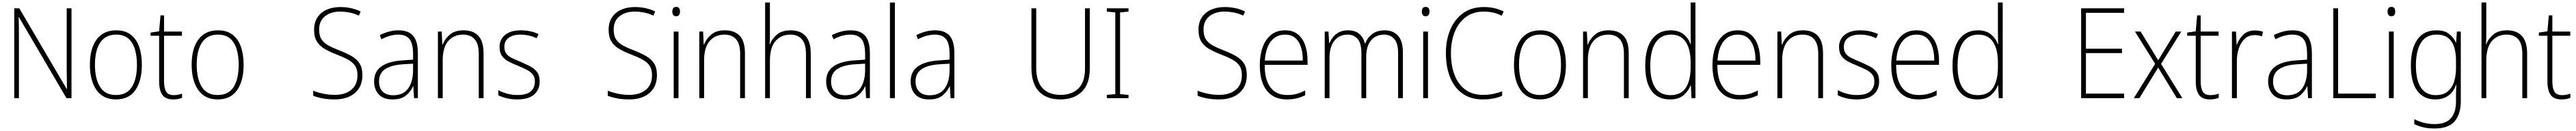

<svg xmlns="http://www.w3.org/2000/svg" viewBox="-20 -780 20428 1041"><path d="M547 0H507L130 -644H128Q129 -609 129.5 -574Q130 -539 130 -497V0H93V-714H133L509 -73H511Q511 -108 510 -148.5Q509 -189 509 -221V-714H547Z M1105 -265Q1105 -139 1054 -64.5Q1003 10 899 10Q798 10 745.5 -64.5Q693 -139 693 -266Q693 -395 747 -467Q801 -539 902 -539Q972 -539 1017 -504.5Q1062 -470 1083.5 -408.5Q1105 -347 1105 -265ZM733 -266Q733 -154 773.5 -89.5Q814 -25 899 -25Q986 -25 1026 -89Q1066 -153 1066 -265Q1066 -336 1049.5 -390Q1033 -444 997 -474.5Q961 -505 902 -505Q817 -505 775 -442Q733 -379 733 -266Z M1358 -24Q1377 -24 1394 -27.5Q1411 -31 1424 -36V-3Q1410 3 1393 6.5Q1376 10 1353 10Q1293 10 1267.5 -26.5Q1242 -63 1242 -133V-496H1174V-521L1242 -531L1253 -658H1281V-529H1423V-496H1281V-135Q1281 -80 1297.5 -52Q1314 -24 1358 -24Z M1912 -265Q1912 -139 1861 -64.5Q1810 10 1706 10Q1605 10 1552.5 -64.5Q1500 -139 1500 -266Q1500 -395 1554 -467Q1608 -539 1709 -539Q1779 -539 1824 -504.5Q1869 -470 1890.5 -408.5Q1912 -347 1912 -265ZM1540 -266Q1540 -154 1580.5 -89.5Q1621 -25 1706 -25Q1793 -25 1833 -89Q1873 -153 1873 -265Q1873 -336 1856.5 -390Q1840 -444 1804 -474.5Q1768 -505 1709 -505Q1624 -505 1582 -442Q1540 -379 1540 -266Z M2854 -184Q2854 -120 2826 -77Q2798 -34 2749 -12Q2700 10 2636 10Q2582 10 2539.5 2Q2497 -6 2464 -19V-59Q2499 -45 2543.5 -35.5Q2588 -26 2637 -26Q2716 -26 2765.5 -66Q2815 -106 2815 -183Q2815 -229 2796 -257.5Q2777 -286 2739.5 -306.5Q2702 -327 2647 -348Q2595 -368 2555.5 -391Q2516 -414 2493.5 -449.5Q2471 -485 2471 -543Q2471 -602 2498 -642.5Q2525 -683 2572 -703.5Q2619 -724 2679 -724Q2723 -724 2764 -715Q2805 -706 2840 -689L2826 -656Q2787 -674 2749.5 -681Q2712 -688 2678 -688Q2605 -688 2558 -651.5Q2511 -615 2511 -545Q2511 -495 2531 -465.5Q2551 -436 2587 -417Q2623 -398 2670 -380Q2727 -358 2768 -334.5Q2809 -311 2831.5 -276Q2854 -241 2854 -184Z M3141 -539Q3219 -539 3256.5 -495.5Q3294 -452 3294 -355V0H3264L3258 -94H3256Q3237 -52 3199.5 -21Q3162 10 3093 10Q3020 10 2983.5 -30Q2947 -70 2947 -133Q2947 -212 3005 -252.5Q3063 -293 3170 -300L3256 -306V-349Q3256 -434 3227.5 -469.5Q3199 -505 3139 -505Q3107 -505 3074 -496Q3041 -487 3005 -468L2992 -501Q3026 -518 3063.5 -528.5Q3101 -539 3141 -539ZM3173 -269Q3083 -263 3034.5 -230.5Q2986 -198 2986 -133Q2986 -80 3015.5 -51.5Q3045 -23 3098 -23Q3178 -23 3216.5 -76.5Q3255 -130 3256 -219V-274Z M3656 -539Q3733 -539 3774 -495Q3815 -451 3815 -356V0H3777V-351Q3777 -431 3744.5 -468Q3712 -505 3653 -505Q3579 -505 3535 -454Q3491 -403 3491 -300V0H3453V-529H3483L3488 -426H3491Q3507 -470 3547 -504.5Q3587 -539 3656 -539Z M4260 -133Q4260 -67 4215.5 -28.5Q4171 10 4083 10Q4035 10 3996 0Q3957 -10 3932 -23V-64Q3964 -46 4003 -35.5Q4042 -25 4083 -25Q4156 -25 4189 -53.5Q4222 -82 4222 -133Q4222 -167 4205.5 -188Q4189 -209 4159.5 -224.5Q4130 -240 4091 -256Q4048 -273 4014.5 -290.5Q3981 -308 3961.5 -335Q3942 -362 3942 -407Q3942 -467 3986.5 -503Q4031 -539 4110 -539Q4151 -539 4187 -531Q4223 -523 4251 -509L4236 -476Q4211 -489 4177 -497Q4143 -505 4109 -505Q4049 -505 4014.5 -480Q3980 -455 3980 -407Q3980 -374 3995.5 -353.5Q4011 -333 4040 -319Q4069 -305 4108 -289Q4149 -271 4183.5 -253.5Q4218 -236 4239 -208Q4260 -180 4260 -133Z M5190 -184Q5190 -120 5162 -77Q5134 -34 5085 -12Q5036 10 4972 10Q4918 10 4875.5 2Q4833 -6 4800 -19V-59Q4835 -45 4879.5 -35.5Q4924 -26 4973 -26Q5052 -26 5101.5 -66Q5151 -106 5151 -183Q5151 -229 5132 -257.5Q5113 -286 5075.5 -306.5Q5038 -327 4983 -348Q4931 -368 4891.5 -391Q4852 -414 4829.5 -449.5Q4807 -485 4807 -543Q4807 -602 4834 -642.5Q4861 -683 4908 -703.5Q4955 -724 5015 -724Q5059 -724 5100 -715Q5141 -706 5176 -689L5162 -656Q5123 -674 5085.5 -681Q5048 -688 5014 -688Q4941 -688 4894 -651.5Q4847 -615 4847 -545Q4847 -495 4867 -465.5Q4887 -436 4923 -417Q4959 -398 5006 -380Q5063 -358 5104 -334.5Q5145 -311 5167.5 -276Q5190 -241 5190 -184Z M5342 -725Q5360 -725 5366.5 -714.5Q5373 -704 5373 -688Q5373 -672 5366 -661.5Q5359 -651 5342 -651Q5326 -651 5319 -661.5Q5312 -672 5312 -688Q5312 -704 5319 -714.5Q5326 -725 5342 -725ZM5361 -529V0H5323V-529Z M5729 -539Q5806 -539 5847 -495Q5888 -451 5888 -356V0H5850V-351Q5850 -431 5817.5 -468Q5785 -505 5726 -505Q5652 -505 5608 -454Q5564 -403 5564 -300V0H5526V-529H5556L5561 -426H5564Q5580 -470 5620 -504.5Q5660 -539 5729 -539Z M6086 -504Q6086 -481 6085.5 -464.5Q6085 -448 6083 -428H6086Q6102 -472 6142 -505.5Q6182 -539 6251 -539Q6328 -539 6369 -493.5Q6410 -448 6410 -354V0H6372V-349Q6372 -432 6339 -468.5Q6306 -505 6248 -505Q6175 -505 6130.5 -454Q6086 -403 6086 -296V0H6048V-760H6086Z M6726 -539Q6804 -539 6841.5 -495.5Q6879 -452 6879 -355V0H6849L6843 -94H6841Q6822 -52 6784.5 -21Q6747 10 6678 10Q6605 10 6568.5 -30Q6532 -70 6532 -133Q6532 -212 6590 -252.5Q6648 -293 6755 -300L6841 -306V-349Q6841 -434 6812.5 -469.5Q6784 -505 6724 -505Q6692 -505 6659 -496Q6626 -487 6590 -468L6577 -501Q6611 -518 6648.5 -528.5Q6686 -539 6726 -539ZM6758 -269Q6668 -263 6619.5 -230.5Q6571 -198 6571 -133Q6571 -80 6600.5 -51.5Q6630 -23 6683 -23Q6763 -23 6801.5 -76.5Q6840 -130 6841 -219V-274Z M7077 0H7038V-760H7077Z M7396 -539Q7474 -539 7511.5 -495.5Q7549 -452 7549 -355V0H7519L7513 -94H7511Q7492 -52 7454.5 -21Q7417 10 7348 10Q7275 10 7238.5 -30Q7202 -70 7202 -133Q7202 -212 7260 -252.5Q7318 -293 7425 -300L7511 -306V-349Q7511 -434 7482.5 -469.5Q7454 -505 7394 -505Q7362 -505 7329 -496Q7296 -487 7260 -468L7247 -501Q7281 -518 7318.5 -528.5Q7356 -539 7396 -539ZM7428 -269Q7338 -263 7289.5 -230.5Q7241 -198 7241 -133Q7241 -80 7270.5 -51.5Q7300 -23 7353 -23Q7433 -23 7471.5 -76.5Q7510 -130 7511 -219V-274Z M8623 -240Q8623 -111 8559 -50.5Q8495 10 8390 10Q8279 10 8219.5 -53.5Q8160 -117 8160 -241V-714H8198V-243Q8198 -132 8248.5 -79Q8299 -26 8391 -26Q8480 -26 8532.5 -77Q8585 -128 8585 -237V-714H8623Z M8930 0H8758V-26L8825 -32V-681L8758 -688V-714H8930V-688L8863 -681V-32L8930 -26Z M9868 -184Q9868 -120 9840 -77Q9812 -34 9763 -12Q9714 10 9650 10Q9596 10 9553.5 2Q9511 -6 9478 -19V-59Q9513 -45 9557.5 -35.5Q9602 -26 9651 -26Q9730 -26 9779.5 -66Q9829 -106 9829 -183Q9829 -229 9810 -257.5Q9791 -286 9753.5 -306.5Q9716 -327 9661 -348Q9609 -368 9569.5 -391Q9530 -414 9507.5 -449.5Q9485 -485 9485 -543Q9485 -602 9512 -642.5Q9539 -683 9586 -703.5Q9633 -724 9693 -724Q9737 -724 9778 -715Q9819 -706 9854 -689L9840 -656Q9801 -674 9763.5 -681Q9726 -688 9692 -688Q9619 -688 9572 -651.5Q9525 -615 9525 -545Q9525 -495 9545 -465.5Q9565 -436 9601 -417Q9637 -398 9684 -380Q9741 -358 9782 -334.5Q9823 -311 9845.5 -276Q9868 -241 9868 -184Z M10172 -539Q10235 -539 10274 -506.5Q10313 -474 10331.5 -419Q10350 -364 10350 -297V-265H10010Q10009 -149 10054.5 -87Q10100 -25 10188 -25Q10228 -25 10260 -33Q10292 -41 10331 -61V-23Q10298 -7 10263.5 1.5Q10229 10 10187 10Q10113 10 10065 -24Q10017 -58 9994 -119Q9971 -180 9971 -262Q9971 -341 9993.5 -404Q10016 -467 10060.5 -503Q10105 -539 10172 -539ZM10172 -505Q10103 -505 10060.5 -453Q10018 -401 10011 -299H10312Q10313 -358 10298 -405Q10283 -452 10252 -478.5Q10221 -505 10172 -505Z M10963 -539Q11028 -539 11067 -496.5Q11106 -454 11106 -363V0H11068V-360Q11068 -437 11037 -471Q11006 -505 10959 -505Q10893 -505 10854 -460Q10815 -415 10815 -324V0H10777V-356Q10777 -437 10746.5 -471Q10716 -505 10668 -505Q10601 -505 10562.5 -456Q10524 -407 10524 -319V0H10486V-529H10516L10521 -437H10524Q10534 -462 10552.5 -485.5Q10571 -509 10600 -524Q10629 -539 10672 -539Q10726 -539 10759.5 -511Q10793 -483 10804 -435H10807Q10826 -482 10864 -510.5Q10902 -539 10963 -539Z M11286 -725Q11304 -725 11310.5 -714.5Q11317 -704 11317 -688Q11317 -672 11310 -661.5Q11303 -651 11286 -651Q11270 -651 11263 -661.5Q11256 -672 11256 -688Q11256 -704 11263 -714.5Q11270 -725 11286 -725ZM11305 -529V0H11267V-529Z M11749 -688Q11663 -688 11604.5 -644Q11546 -600 11516.5 -525Q11487 -450 11487 -359Q11487 -258 11516 -183.5Q11545 -109 11601.5 -67.5Q11658 -26 11741 -26Q11788 -26 11826 -34.5Q11864 -43 11893 -54V-19Q11864 -6 11825.5 2Q11787 10 11739 10Q11645 10 11580 -35.5Q11515 -81 11481 -164Q11447 -247 11447 -359Q11447 -461 11481.5 -543.5Q11516 -626 11583 -675Q11650 -724 11749 -724Q11834 -724 11905 -689L11890 -655Q11855 -673 11819.5 -680.5Q11784 -688 11749 -688Z M12399 -265Q12399 -139 12348 -64.5Q12297 10 12193 10Q12092 10 12039.5 -64.5Q11987 -139 11987 -266Q11987 -395 12041 -467Q12095 -539 12196 -539Q12266 -539 12311 -504.5Q12356 -470 12377.5 -408.5Q12399 -347 12399 -265ZM12027 -266Q12027 -154 12067.5 -89.5Q12108 -25 12193 -25Q12280 -25 12320 -89Q12360 -153 12360 -265Q12360 -336 12343.5 -390Q12327 -444 12291 -474.5Q12255 -505 12196 -505Q12111 -505 12069 -442Q12027 -379 12027 -266Z M12738 -539Q12815 -539 12856 -495Q12897 -451 12897 -356V0H12859V-351Q12859 -431 12826.5 -468Q12794 -505 12735 -505Q12661 -505 12617 -454Q12573 -403 12573 -300V0H12535V-529H12565L12570 -426H12573Q12589 -470 12629 -504.5Q12669 -539 12738 -539Z M13225 10Q13127 10 13077.5 -58.5Q13028 -127 13028 -257Q13028 -395 13081 -467Q13134 -539 13230 -539Q13294 -539 13333 -506.5Q13372 -474 13387 -429H13390Q13388 -481 13388 -530V-760H13426V0H13395L13390 -102H13388Q13371 -58 13332.5 -24Q13294 10 13225 10ZM13229 -24Q13312 -24 13350 -83Q13388 -142 13388 -248V-281Q13388 -388 13349.5 -446.5Q13311 -505 13233 -505Q13153 -505 13110.5 -442Q13068 -379 13068 -257Q13068 -143 13107 -83.5Q13146 -24 13229 -24Z M13762 -539Q13825 -539 13864 -506.5Q13903 -474 13921.5 -419Q13940 -364 13940 -297V-265H13600Q13599 -149 13644.5 -87Q13690 -25 13778 -25Q13818 -25 13850 -33Q13882 -41 13921 -61V-23Q13888 -7 13853.5 1.5Q13819 10 13777 10Q13703 10 13655 -24Q13607 -58 13584 -119Q13561 -180 13561 -262Q13561 -341 13583.5 -404Q13606 -467 13650.5 -503Q13695 -539 13762 -539ZM13762 -505Q13693 -505 13650.5 -453Q13608 -401 13601 -299H13902Q13903 -358 13888 -405Q13873 -452 13842 -478.5Q13811 -505 13762 -505Z M14279 -539Q14356 -539 14397 -495Q14438 -451 14438 -356V0H14400V-351Q14400 -431 14367.5 -468Q14335 -505 14276 -505Q14202 -505 14158 -454Q14114 -403 14114 -300V0H14076V-529H14106L14111 -426H14114Q14130 -470 14170 -504.5Q14210 -539 14279 -539Z M14883 -133Q14883 -67 14838.5 -28.5Q14794 10 14706 10Q14658 10 14619 0Q14580 -10 14555 -23V-64Q14587 -46 14626 -35.5Q14665 -25 14706 -25Q14779 -25 14812 -53.5Q14845 -82 14845 -133Q14845 -167 14828.5 -188Q14812 -209 14782.5 -224.5Q14753 -240 14714 -256Q14671 -273 14637.5 -290.5Q14604 -308 14584.5 -335Q14565 -362 14565 -407Q14565 -467 14609.5 -503Q14654 -539 14733 -539Q14774 -539 14810 -531Q14846 -523 14874 -509L14859 -476Q14834 -489 14800 -497Q14766 -505 14732 -505Q14672 -505 14637.5 -480Q14603 -455 14603 -407Q14603 -374 14618.5 -353.5Q14634 -333 14663 -319Q14692 -305 14731 -289Q14772 -271 14806.5 -253.5Q14841 -236 14862 -208Q14883 -180 14883 -133Z M15180 -539Q15243 -539 15282 -506.5Q15321 -474 15339.5 -419Q15358 -364 15358 -297V-265H15018Q15017 -149 15062.5 -87Q15108 -25 15196 -25Q15236 -25 15268 -33Q15300 -41 15339 -61V-23Q15306 -7 15271.5 1.5Q15237 10 15195 10Q15121 10 15073 -24Q15025 -58 15002 -119Q14979 -180 14979 -262Q14979 -341 15001.5 -404Q15024 -467 15068.5 -503Q15113 -539 15180 -539ZM15180 -505Q15111 -505 15068.5 -453Q15026 -401 15019 -299H15320Q15321 -358 15306 -405Q15291 -452 15260 -478.5Q15229 -505 15180 -505Z M15662 10Q15564 10 15514.5 -58.5Q15465 -127 15465 -257Q15465 -395 15518 -467Q15571 -539 15667 -539Q15731 -539 15770 -506.5Q15809 -474 15824 -429H15827Q15825 -481 15825 -530V-760H15863V0H15832L15827 -102H15825Q15808 -58 15769.5 -24Q15731 10 15662 10ZM15666 -24Q15749 -24 15787 -83Q15825 -142 15825 -248V-281Q15825 -388 15786.5 -446.5Q15748 -505 15670 -505Q15590 -505 15547.5 -442Q15505 -379 15505 -257Q15505 -143 15544 -83.5Q15583 -24 15666 -24Z M16826 0H16485V-714H16826V-678H16523V-393H16809V-358H16523V-36H16826Z M17072 -273 16912 -529H16957L17096 -301L17235 -529H17279L17119 -272L17288 0H17244L17096 -243L16947 0H16903Z M17510 -24Q17529 -24 17546 -27.5Q17563 -31 17576 -36V-3Q17562 3 17545 6.5Q17528 10 17505 10Q17445 10 17419.5 -26.5Q17394 -63 17394 -133V-496H17326V-521L17394 -531L17405 -658H17433V-529H17575V-496H17433V-135Q17433 -80 17449.5 -52Q17466 -24 17510 -24Z M17862 -538Q17898 -538 17927 -528L17920 -492Q17906 -496 17891.5 -498.5Q17877 -501 17861 -501Q17814 -501 17783 -472.5Q17752 -444 17735.5 -395.5Q17719 -347 17720 -288V0H17681V-529H17713L17718 -424H17720Q17735 -468 17770 -503Q17805 -538 17862 -538Z M18162 -539Q18240 -539 18277.5 -495.5Q18315 -452 18315 -355V0H18285L18279 -94H18277Q18258 -52 18220.5 -21Q18183 10 18114 10Q18041 10 18004.5 -30Q17968 -70 17968 -133Q17968 -212 18026 -252.5Q18084 -293 18191 -300L18277 -306V-349Q18277 -434 18248.5 -469.5Q18220 -505 18160 -505Q18128 -505 18095 -496Q18062 -487 18026 -468L18013 -501Q18047 -518 18084.5 -528.5Q18122 -539 18162 -539ZM18194 -269Q18104 -263 18055.5 -230.5Q18007 -198 18007 -133Q18007 -80 18036.5 -51.5Q18066 -23 18119 -23Q18199 -23 18237.5 -76.5Q18276 -130 18277 -219V-274Z M18485 0V-714H18523V-36H18822V0Z M18945 -725Q18963 -725 18969.5 -714.5Q18976 -704 18976 -688Q18976 -672 18969 -661.5Q18962 -651 18945 -651Q18929 -651 18922 -661.5Q18915 -672 18915 -688Q18915 -704 18922 -714.5Q18929 -725 18945 -725ZM18964 -529V0H18926V-529Z M19303 -539Q19365 -539 19401 -512Q19437 -485 19456 -444H19459L19465 -529H19496V24Q19496 126 19447.5 183.5Q19399 241 19288 241Q19237 241 19198 231.5Q19159 222 19127 206V167Q19160 184 19200 195Q19240 206 19288 206Q19377 206 19417.5 159.5Q19458 113 19458 27V-12Q19458 -36 19458.5 -58Q19459 -80 19461 -106H19458Q19440 -51 19398 -20.5Q19356 10 19293 10Q19202 10 19151 -58Q19100 -126 19100 -260Q19100 -390 19150.5 -464.5Q19201 -539 19303 -539ZM19305 -505Q19219 -505 19179.5 -439.5Q19140 -374 19140 -260Q19140 -143 19180 -83.5Q19220 -24 19297 -24Q19359 -24 19394.5 -55Q19430 -86 19444 -135Q19458 -184 19458 -239V-299Q19458 -359 19443.5 -405.5Q19429 -452 19395.5 -478.5Q19362 -505 19305 -505Z M19698 -504Q19698 -481 19697.5 -464.5Q19697 -448 19695 -428H19698Q19714 -472 19754 -505.5Q19794 -539 19863 -539Q19940 -539 19981 -493.5Q20022 -448 20022 -354V0H19984V-349Q19984 -432 19951 -468.5Q19918 -505 19860 -505Q19787 -505 19742.5 -454Q19698 -403 19698 -296V0H19660V-760H19698Z M20299 -24Q20318 -24 20335 -27.5Q20352 -31 20365 -36V-3Q20351 3 20334 6.5Q20317 10 20294 10Q20234 10 20208.5 -26.5Q20183 -63 20183 -133V-496H20115V-521L20183 -531L20194 -658H20222V-529H20364V-496H20222V-135Q20222 -80 20238.5 -52Q20255 -24 20299 -24Z"/></svg>

Font: Noto Sans Sinhala UI SemiCondensed ExtraLight
Style: Regular
Weight: 200
Width: 4
Designer: Jelle Bosma - Monotype Design Team
Foundry: Monotype Imaging Inc.
Version: Version 2.006; ttfautohint (v1.8.4.7-5d5b)